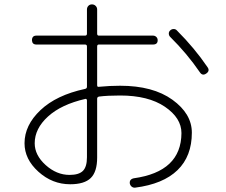

<svg xmlns="http://www.w3.org/2000/svg" viewBox="-20 -822 1040 883"><path d="M373 -367.2Q261.7 -341.8 200.7 -286.1Q139.6 -230.5 139.6 -163.1Q139.6 -108.4 189.9 -63Q240.2 -17.6 299.8 -17.6Q342.8 -17.6 361.3 -36.1Q379.9 -54.7 379.9 -98.6V-360.4Q379.9 -363.3 377.9 -365.7Q376 -368.2 373 -367.2ZM302.7 25.4Q220.7 25.4 156.7 -32.2Q92.8 -89.8 92.8 -163.1Q92.8 -246.1 166 -315.4Q239.3 -384.8 371.1 -413.1Q379.9 -415 379.9 -422.9V-608.4Q379.9 -617.2 371.1 -617.2H147.5Q127.9 -617.2 127 -636.7Q127 -658.2 147.5 -658.2H371.1Q379.9 -658.2 379.9 -667V-778.3Q379.9 -788.1 386.2 -794.9Q392.6 -801.8 402.8 -801.8Q413.1 -801.8 419.9 -794.9Q426.8 -788.1 426.8 -778.3V-667Q426.8 -658.2 434.6 -658.2H683.6Q692.4 -658.2 698.7 -652.3Q705.1 -646.5 705.1 -636.7Q705.1 -617.2 683.6 -617.2H434.6Q426.8 -617.2 426.8 -608.4V-429.7Q426.8 -420.9 435.5 -422.9Q485.4 -427.7 532.2 -427.7Q683.6 -427.7 772.9 -363.3Q862.3 -298.8 862.3 -211.9Q862.3 -103.5 796.4 -39.6Q730.5 24.4 601.6 41Q592.8 42 585.9 36.6Q579.1 31.2 577.1 22.5Q574.2 2.9 594.7 -2Q813.5 -32.2 814.5 -210Q814.5 -279.3 738.3 -331.1Q662.1 -382.8 532.2 -382.8Q474.6 -382.8 435.5 -377.9Q426.8 -376 426.8 -368.2V-97.7Q426.8 -32.2 397.5 -3.4Q368.2 25.4 302.7 25.4ZM793.9 -681.6Q875 -600.6 934.6 -512.7Q946.3 -496.1 928.7 -483.9Q911.1 -471.7 899.4 -489.3Q839.8 -576.2 762.7 -652.3Q756.8 -658.2 756.3 -667Q755.9 -675.8 762.7 -682.1Q769.5 -688.5 778.8 -688.5Q788.1 -688.5 793.9 -681.6Z"/></svg>

Font: Rounded Mgen+ 1m light
Style: Regular
Weight: 200
Designer: [Source Han Sans]
Ryoko NISHIZUKA  (kana & ideographs); Paul D. Hunt (Latin, Greek & Cyrillic); Wenlong ZHANG  (bopomofo
Version: Version 1.059.20150602